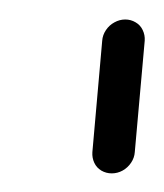

<svg xmlns="http://www.w3.org/2000/svg" viewBox="-20 -613 172 201"><path d="M111.1 -592.6Q117 -592.6 122 -589.6Q127 -586.7 129.4 -581.5Q131.9 -576.3 131.5 -570.4L121.1 -453.7Q120.7 -447.8 117.2 -442.6Q113.7 -437.4 108.3 -434.4Q103 -431.5 97 -431.5Q91.1 -431.5 86.1 -434.4Q81.1 -437.4 78.7 -442.6Q76.3 -447.8 76.7 -453.7L87 -570.4Q87.4 -576.3 90.9 -581.5Q94.4 -586.7 99.8 -589.6Q105.2 -592.6 111.1 -592.6Z"/></svg>

Font: 26F Galaxy Sans Oblique
Style: Regular
Weight: 400
Italic angle: -5°
Designer: C₂₉H₂₅N₃O₅
Version: Version 1.200;FEAKit 1.0